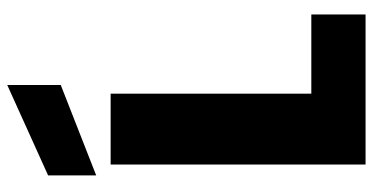

<svg xmlns="http://www.w3.org/2000/svg" viewBox="-270 -761 1031 531"><g transform="rotate(-90 245.5 -495.5)"><path d="M252 -705V-150H471V0H56V-705ZM276 -991V-843L26 -745V-878Z"/></g></svg>

Font: Parkinsans ExtraBold
Style: Regular
Weight: 800
Designer: Red Stone, Indian Type Foundry
Foundry: Indian Type Foundry
Version: Version 1.000